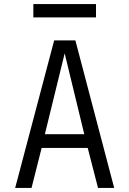

<svg xmlns="http://www.w3.org/2000/svg" viewBox="-20 -930 640 950"><path d="M55 0 248 -730H353L545 0H465L414 -198H186L136 0ZM202 -266H397L300 -666ZM145 -844V-910H455V-844Z"/></svg>

Font: Tiny Light
Style: Regular
Weight: 300
Monospace: yes
Designer: Philipp Nurullin, Konstantin Bulenkov
Foundry: JetBrains
Version: Version 2.251; ttfautohint (v1.8.4.7-5d5b)